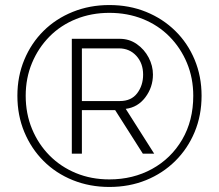

<svg xmlns="http://www.w3.org/2000/svg" viewBox="-20 -735 869 762"><path d="M414 7Q336 7 269 -20Q202 -47 153 -96Q104 -145 76.5 -211Q49 -277 49 -355Q49 -432 76.5 -498Q104 -564 153 -612.5Q202 -661 269 -688Q336 -715 414 -715Q493 -715 559.5 -688Q626 -661 675.5 -612.5Q725 -564 752.5 -498Q780 -432 780 -355Q780 -277 752.5 -211Q725 -145 675.5 -96Q626 -47 559.5 -20Q493 7 414 7ZM414 -23Q508 -23 583.5 -64.5Q659 -106 703 -181Q747 -256 747 -355Q747 -425 722 -485Q697 -545 652.5 -590Q608 -635 547 -659.5Q486 -684 414 -684Q343 -684 282 -659.5Q221 -635 176.5 -590Q132 -545 107 -485Q82 -425 82 -355Q82 -284 107 -223.5Q132 -163 176.5 -118Q221 -73 281.5 -48Q342 -23 414 -23ZM265 -581H455Q493 -581 523 -560Q553 -539 570 -506.5Q587 -474 587 -439Q587 -389 557 -349Q527 -309 479 -303L592 -125H547L437 -298H305V-125H265ZM456 -334Q501 -334 524.5 -365Q548 -396 548 -439Q548 -484 521 -513.5Q494 -543 452 -543H305V-334Z"/></svg>

Font: Raleway Light
Style: Regular
Weight: 300
Designer: Matt McInerney, Pablo Impallari, Rodrigo Fuenzalida
Foundry: Matt McInerney, Pablo Impallari, Rodrigo Fuenzalida
Version: Version 4.026